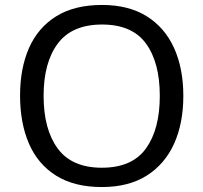

<svg xmlns="http://www.w3.org/2000/svg" viewBox="-20 -745 821 775"><path d="M720 -358Q720 -247 682.5 -164.5Q645 -82 572 -36Q499 10 391 10Q280 10 206.5 -36Q133 -82 97 -165Q61 -248 61 -359Q61 -469 97 -551Q133 -633 206.5 -679Q280 -725 392 -725Q499 -725 572 -679.5Q645 -634 682.5 -551.5Q720 -469 720 -358ZM156 -358Q156 -223 213 -145.5Q270 -68 391 -68Q513 -68 569 -145.5Q625 -223 625 -358Q625 -493 569 -569.5Q513 -646 392 -646Q271 -646 213.5 -569.5Q156 -493 156 -358Z"/></svg>

Font: Noto Sans Historical
Style: Regular
Weight: 400
Designer: Monotype Design Team
Foundry: Monotype Imaging Inc.
Version: Version 2.013; ttfautohint (v1.8.4.7-5d5b)